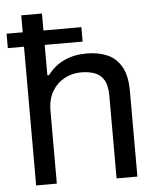

<svg xmlns="http://www.w3.org/2000/svg" viewBox="-52 -768 667 813"><g transform="rotate(-5 281.5 -361.5)"><path d="M68.7 0V-723H156.7V-460.5H163.7Q193.8 -499.8 235.1 -518.9Q276.3 -538 330.9 -538Q380.9 -538 418.7 -521.1Q456.5 -504.3 477.8 -466.1Q499.1 -428 499.1 -363.3V0H410.6V-351.4Q410.6 -394.8 396.5 -418.4Q382.5 -441.9 357.6 -451.2Q332.6 -460.4 299.4 -460.4Q261.8 -460.4 229.1 -442.8Q196.4 -425.2 176.5 -391.7Q156.7 -358.2 156.7 -309.2V0ZM0 -589.6V-650.9H317.9V-589.6Z"/></g></svg>

Font: Archivo Variable SemiBold
Style: Regular
Weight: 600
Designer: Hector Gatti
Foundry: Omnibus-Type
Version: Version 2.001